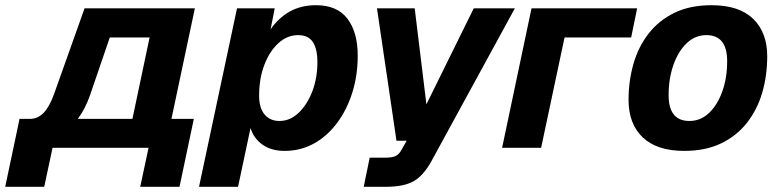

<svg xmlns="http://www.w3.org/2000/svg" viewBox="-57 -568 3000 738"><path d="M-37 150 8 -63 18 -111H57Q88 -111 110.5 -134Q133 -157 151 -207L268 -536H692L602 -111H688L633 150H482L514 0H145L113 150ZM289 -202Q270 -148 242 -111H452L518 -424H365Z M708 150 854 -536H999L983 -455Q1013 -499 1056.5 -523.5Q1100 -548 1158 -548Q1239 -548 1278.5 -496Q1318 -444 1318 -354Q1318 -278 1297 -211.5Q1276 -145 1238 -94.5Q1200 -44 1149 -16Q1098 12 1037 12Q986 12 952 -12Q918 -36 906 -76L858 150ZM1017 -103Q1058 -103 1091 -134.5Q1124 -166 1143.5 -217Q1163 -268 1163 -329Q1163 -380 1145.5 -406.5Q1128 -433 1089 -433Q1047 -433 1013 -402Q979 -371 959 -318.5Q939 -266 939 -200Q939 -153 960 -128Q981 -103 1017 -103Z M1341 150 1364 38H1424Q1449 38 1463 32Q1477 26 1488 5L1506 -27H1467L1392 -536H1537L1582 -167L1764 -536H1922L1601 52Q1570 108 1532 129Q1494 150 1427 150Z M1873 0 1986 -536H2392L2369 -424H2113L2023 0Z M2573 12Q2468 12 2413.5 -40Q2359 -92 2359 -184Q2359 -257 2378 -323Q2397 -389 2436.5 -439.5Q2476 -490 2536 -519Q2596 -548 2678 -548Q2784 -548 2838 -495.5Q2892 -443 2892 -352Q2892 -278 2873 -212.5Q2854 -147 2814.5 -96.5Q2775 -46 2715 -17Q2655 12 2573 12ZM2593 -103Q2636 -103 2668.5 -134Q2701 -165 2719.5 -217Q2738 -269 2738 -333Q2738 -433 2658 -433Q2615 -433 2582.5 -402Q2550 -371 2531.5 -318.5Q2513 -266 2513 -202Q2513 -103 2593 -103Z"/></svg>

Font: Geist
Style: Bold Italic
Weight: 700
Italic angle: -12°
Designer: Basement.studio, Andrés Briganti, Mateo Zaragoza
Foundry: Basement.studio, Vercel, Andrés Briganti, Guido Ferreyra, Mateo Zaragoza
Version: Version 1.500; ttfautohint (v1.8.4.7-5d5b)